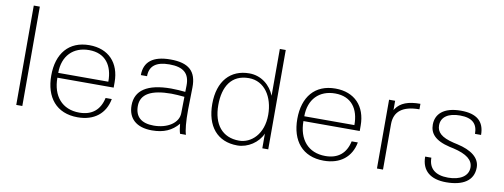

<svg xmlns="http://www.w3.org/2000/svg" viewBox="-60 -1043 3610 1374"><g transform="rotate(10 1744.5 -355.5)"><path d="M93 0H137V-722H93Z M303 -251C303 -93 385 11 540 11C660 11 739 -52 759 -160H714C695 -72 639 -24 546 -24C421 -24 349 -110 349 -243H758V-282C758 -423 674 -512 535 -512C386 -512 303 -411 303 -251ZM349 -278C349 -402 424 -477 539 -477C658 -477 714 -395 713 -278Z M1266 -148C1266 -76 1187 -25 1087 -25C997 -25 951 -65 951 -143C951 -231 1027 -272 1173 -272C1200 -272 1234 -269 1268 -266ZM906 -140C906 -47 965 11 1080 11C1166 11 1225 -16 1271 -71C1273 -46 1276 -24 1283 0H1326C1316 -29 1309 -93 1310 -182L1313 -341C1315 -461 1256 -512 1124 -512C997 -512 934 -462 934 -365H979C979 -439 1026 -476 1123 -476C1225 -476 1270 -436 1269 -349L1268 -302C1240 -305 1197 -308 1165 -308C991 -308 906 -249 906 -140Z M1517 -250C1517 -385 1573 -478 1700 -478C1814 -478 1881 -373 1881 -243C1881 -102 1795 -25 1707 -25C1585 -25 1517 -110 1517 -250ZM1924 0V-722H1881V-382C1852 -454 1786 -512 1697 -512C1561 -512 1473 -418 1473 -251C1473 -91 1553 11 1701 11C1777 11 1852 -39 1881 -107V0Z M2091 -251C2091 -93 2173 11 2328 11C2448 11 2527 -52 2547 -160H2502C2483 -72 2427 -24 2334 -24C2209 -24 2137 -110 2137 -243H2546V-282C2546 -423 2462 -512 2323 -512C2174 -512 2091 -411 2091 -251ZM2137 -278C2137 -402 2212 -477 2327 -477C2446 -477 2502 -395 2501 -278Z M2758 -432V-500H2714V0H2758V-330C2758 -423 2819 -470 2940 -470V-510C2851 -510 2797 -489 2764 -442Z M3039 -144C3039 -41 3105 11 3218 11C3338 11 3416 -34 3416 -131C3416 -201 3354 -248 3250 -271L3223 -277C3130 -299 3098 -333 3098 -382C3098 -443 3150 -477 3234 -477C3325 -477 3362 -438 3362 -366H3406C3406 -464 3350 -512 3235 -512C3108 -512 3053 -455 3053 -379C3053 -318 3088 -269 3200 -243L3228 -237C3326 -214 3372 -178 3372 -123C3372 -60 3312 -24 3226 -24C3133 -24 3084 -66 3084 -144Z"/></g></svg>

Font: Perun ExtraLight
Style: Regular
Weight: 200
Foundry: Copyright (c) Stefan Peev, Context Ltd, 2016
Version: Version 1.089